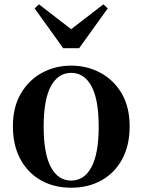

<svg xmlns="http://www.w3.org/2000/svg" viewBox="-20 -857 663 893"><path d="M311 16.1Q231.4 16.1 170.4 -18.3Q109.4 -52.7 74.7 -116.9Q40 -181.2 40 -270Q40 -358.9 77.1 -422.1Q114.3 -485.4 175.8 -518.6Q237.3 -551.8 311 -551.8Q384.8 -551.8 446.8 -518.6Q508.8 -485.4 545.9 -422.4Q583 -359.4 583 -270Q583 -180.2 547.9 -116Q512.7 -51.8 451.4 -17.8Q390.1 16.1 311 16.1ZM311 -17.1Q371.6 -17.1 405.3 -79.6Q439 -142.1 439 -268.1Q439 -394.5 405.3 -456.3Q371.6 -518.1 311 -518.1Q250.5 -518.1 216.8 -456.3Q183.1 -394.5 183.1 -268.1Q183.1 -142.1 216.8 -79.6Q250.5 -17.1 311 -17.1ZM161.1 -836.9 311 -721.2 460.9 -836.9 481 -817.9 348.1 -632.8H273.9L141.1 -817.9Z"/></svg>

Font: Source Han Serif TW
Style: Bold
Weight: 700
Designer: Ryoko NISHIZUKA Ë•øÂ°öÊ∂ºÂ≠ê (kana & ideographs); Frank Grie√ühammer (Latin, Greek & Cyrillic); Wenlong ZHANG Âº†ÊñáÈæô 
Foundry: Adobe
Version: Version 2.003;hotconv 1.1.1;makeotfexe 2.6.0